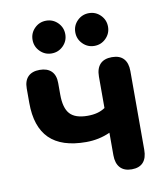

<svg xmlns="http://www.w3.org/2000/svg" viewBox="-81 -777 744 854"><g transform="rotate(-10 291.0 -350.5)"><path d="M375.5 -67.6V-169.2Q324.9 -146.3 267 -146.3Q156.2 -146.3 101.8 -200Q47.5 -253.7 47.5 -361.6V-426.8Q47.5 -461.9 65.8 -480.2Q84 -498.4 118.1 -498.4Q152.2 -498.4 170.9 -480.2Q189.5 -461.9 189.5 -426.8V-374.4Q189.5 -313.7 213.6 -287Q237.6 -260.2 293.7 -260.2Q318 -260.2 337.3 -265.3Q356.5 -270.3 372.9 -281.3V-423.2Q372.9 -459.7 391 -479.1Q409.2 -498.4 444.3 -498.4Q479.4 -498.4 497.1 -479.1Q514.9 -459.7 514.9 -423.2V-67.6Q514.9 -30.3 497.3 -10.9Q479.8 8.4 445.5 8.4Q411.4 8.4 393.4 -11.3Q375.5 -31.1 375.5 -67.6ZM110.5 -635.1Q110.5 -665.8 132.2 -687.4Q153.8 -708.9 184.4 -708.9Q215.1 -708.9 236.7 -687.3Q258.3 -665.6 258.3 -635Q258.3 -604.4 236.6 -582.7Q214.8 -561.1 184.3 -561.1Q153.6 -561.1 132.1 -582.9Q110.5 -604.6 110.5 -635.1ZM303.5 -635.1Q303.5 -665.8 325.2 -687.4Q347 -708.9 377.5 -708.9Q408.2 -708.9 429.7 -687.3Q451.3 -665.6 451.3 -635Q451.3 -604.4 429.6 -582.7Q408 -561.1 377.4 -561.1Q346.7 -561.1 325.1 -582.9Q303.5 -604.6 303.5 -635.1Z"/></g></svg>

Font: SN Pro Thin
Style: Regular
Weight: 200
Designer: Tobias Whetton
Foundry: Supernotes
Version: Version 1.003;Glyphs 3.3 (3324)